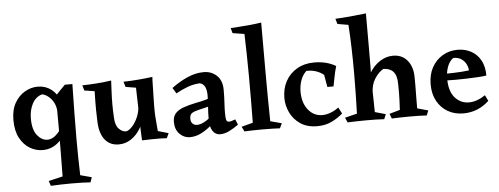

<svg xmlns="http://www.w3.org/2000/svg" viewBox="-59 -911 3477 1337"><g transform="rotate(-5 1679.5 -242.5)"><path d="M457 -433Q455 -329 453.5 -234Q452 -139 452 -49Q452 20 453 77.5Q454 135 456 204L535 225L523 260Q496 258 466 257Q436 256 391 256Q360 256 318.5 257Q277 258 246 260L234 225L333 202Q334 114 335 31Q336 -52 336 -138Q336 -200 335.5 -257Q335 -314 334 -360Q355 -382 368.5 -396.5Q382 -411 404 -433ZM214 -436Q268 -436 308.5 -405.5Q349 -375 368 -320L336 -252Q335 -285 321 -312.5Q307 -340 285 -358Q263 -376 240 -380Q195 -367 171.5 -322Q148 -277 148 -219Q148 -140 179.5 -101Q211 -62 251 -62Q289 -62 324.5 -101Q360 -140 374 -208L402 -163Q376 -86 327 -39.5Q278 7 211 7Q165 7 122.5 -18Q80 -43 53 -93Q26 -143 26 -219Q26 -291 54 -339Q82 -387 125 -411.5Q168 -436 214 -436Z M743 14Q682 14 647 -29Q612 -72 608 -151Q606 -186 605.5 -239Q605 -292 607 -370L536 -381L525 -418Q575 -419 628.5 -423Q682 -427 728 -434Q726 -390 724 -351.5Q722 -313 722 -270.5Q722 -228 725 -175Q727 -121 750.5 -96.5Q774 -72 802 -72Q823 -77 846 -102.5Q869 -128 885 -166.5Q901 -205 901 -248L927 -177Q921 -128 895.5 -84Q870 -40 830.5 -13Q791 14 743 14ZM906 0Q905 -37 903 -67Q901 -97 902 -145L896 -369L824 -381L813 -418Q864 -419 917 -423.5Q970 -428 1016 -434Q1015 -426 1014.5 -403Q1014 -380 1013.5 -350Q1013 -320 1012 -290Q1011 -260 1011 -237Q1011 -214 1011 -207Q1011 -173 1014 -140.5Q1017 -108 1021 -55L1095 -34L1079 0Q1052 -2 1032 -2Q1012 -2 976 -2Q962 -2 941 -1Q920 0 906 0Z M1375 -436Q1429 -436 1466 -401Q1503 -366 1503 -302Q1503 -248 1500.5 -211.5Q1498 -175 1498 -139Q1498 -105 1502 -91Q1506 -77 1522 -77Q1530 -77 1540.5 -80.5Q1551 -84 1565 -89L1581 -51Q1551 -29 1517.5 -12Q1484 5 1452 5Q1419 5 1400 -24Q1381 -53 1381 -103Q1381 -151 1384.5 -196Q1388 -241 1388 -274Q1388 -308 1377.5 -331Q1367 -354 1342 -361Q1298 -359 1257 -344Q1216 -329 1173 -305L1149 -345Q1204 -386 1261 -411Q1318 -436 1375 -436ZM1447 -269 1398 -197Q1373 -191 1352.5 -185.5Q1332 -180 1316 -177Q1283 -169 1268.5 -158.5Q1254 -148 1254 -121Q1254 -99 1266 -86.5Q1278 -74 1298 -74Q1325 -74 1360 -95.5Q1395 -117 1424 -151L1434 -105Q1416 -83 1386 -57Q1356 -31 1318.5 -12Q1281 7 1240 7Q1200 7 1169 -24Q1138 -55 1138 -109Q1138 -147 1158.5 -169Q1179 -191 1215.5 -204Q1252 -217 1301 -227Q1335 -233 1371 -243Q1407 -253 1447 -269Z M1804 -745Q1804 -575 1804 -396.5Q1804 -218 1807 -55L1886 -34L1870 0Q1845 -1 1819.5 -2Q1794 -3 1747 -3Q1704 -3 1677 -2Q1650 -1 1622 0L1605 -34L1685 -55Q1686 -135 1686.5 -220Q1687 -305 1686.5 -387.5Q1686 -470 1684.5 -544Q1683 -618 1681 -676L1599 -689L1589 -725Q1612 -727 1647.5 -729Q1683 -731 1724 -735Q1765 -739 1804 -745Z M2310 -65Q2279 -37 2234 -14.5Q2189 8 2131 8Q2060 8 2013 -24Q1966 -56 1942.5 -105.5Q1919 -155 1919 -207Q1919 -274 1947.5 -325.5Q1976 -377 2027.5 -406.5Q2079 -436 2146 -436Q2189 -436 2226.5 -427Q2264 -418 2298 -398Q2285 -354 2279.5 -321Q2274 -288 2267 -258H2224L2209 -344Q2157 -385 2088 -382Q2061 -357 2048 -319.5Q2035 -282 2035 -242Q2035 -163 2074 -114.5Q2113 -66 2173 -66Q2199 -66 2229.5 -77Q2260 -88 2287 -109Z M2536 -745Q2536 -686 2536 -621.5Q2536 -557 2536 -494Q2536 -431 2535.5 -376.5Q2535 -322 2534 -282L2538 -55L2613 -34L2599 0Q2569 -2 2539.5 -2.5Q2510 -3 2472 -3Q2436 -3 2404.5 -2Q2373 -1 2343 0L2328 -34L2413 -55Q2415 -117 2416.5 -189Q2418 -261 2418 -335Q2418 -433 2415.5 -518Q2413 -603 2408 -676L2332 -689L2321 -726Q2366 -728 2422 -733Q2478 -738 2536 -745ZM2698 -435Q2759 -435 2796 -392.5Q2833 -350 2835 -280Q2836 -254 2835.5 -216Q2835 -178 2834.5 -136Q2834 -94 2834 -55L2910 -34L2896 0Q2870 -2 2839.5 -2.5Q2809 -3 2772 -3Q2737 -3 2708 -2Q2679 -1 2652 0L2639 -34L2713 -55Q2715 -92 2716 -118.5Q2717 -145 2717.5 -171.5Q2718 -198 2717 -234Q2717 -295 2692.5 -322Q2668 -349 2623 -349Q2589 -330 2562 -287.5Q2535 -245 2535 -186L2500 -230Q2505 -283 2533 -330Q2561 -377 2604.5 -406Q2648 -435 2698 -435Z M3149 -437Q3202 -437 3244 -414Q3286 -391 3310 -347.5Q3334 -304 3334 -241Q3312 -237 3277 -235Q3242 -233 3200.5 -231.5Q3159 -230 3119 -230Q3082 -230 3054.5 -231Q3027 -232 3023 -233V-278Q3031 -278 3054 -278Q3077 -278 3107 -279Q3137 -280 3166 -282Q3195 -284 3216 -287Q3216 -306 3205.5 -328.5Q3195 -351 3173 -367Q3151 -383 3115 -383Q3088 -364 3074 -326.5Q3060 -289 3060 -244Q3060 -155 3099.5 -110Q3139 -65 3197 -65Q3253 -65 3312 -105L3332 -64Q3255 8 3152 8Q3091 8 3043.5 -19.5Q2996 -47 2969 -96.5Q2942 -146 2942 -213Q2942 -281 2969.5 -331Q2997 -381 3044 -409Q3091 -437 3149 -437Z"/></g></svg>

Font: Ruwudu SemiBold
Style: Regular
Weight: 600
Designer: Becca Hirsbrunner Spalinger
Foundry: SIL International
Version: Version 3.000